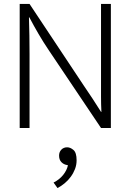

<svg xmlns="http://www.w3.org/2000/svg" viewBox="-20 -650 663 975"><path d="M320 188Q303 185 291.5 173Q280 161 280 140Q280 122 291.5 110Q303 98 321 98Q337 98 353 111.5Q369 125 369 164Q369 187 361 208Q353 229 339.5 247.5Q326 266 308.5 280.5Q291 295 272 305L252 277Q282 262 301 238Q320 214 325 189ZM80 -630H130L405 -216Q428 -182 450 -149Q472 -116 493 -82H495Q493 -120 493 -159Q493 -198 493 -236V-630H543V0H493L227 -396Q200 -436 175.5 -478Q151 -520 129 -562H127Q130 -469 130 -376V0H80Z"/></svg>

Font: Ek Mukta ExtraLight
Style: Regular
Weight: 275
Designer: Girish Dalvi and Yashodeep Gholap
Foundry: Ek Type
Version: Version 2.538;PS 1.002;hotconv 16.6.51;makeotf.lib2.5.65220;